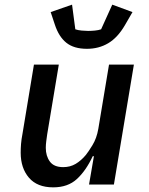

<svg xmlns="http://www.w3.org/2000/svg" viewBox="-20 -794 640 826"><path d="M384 -122H379Q350 -60 311 -24Q272 12 209 12Q140 12 104.5 -29.5Q69 -71 69 -137Q69 -155 70.5 -174.5Q72 -194 77 -220L126 -516H233L183 -216Q181 -202 179 -186.5Q177 -171 177 -158Q177 -123 194.5 -99Q212 -75 252 -75Q282 -75 305.5 -89Q329 -103 349 -127Q359 -139 377.5 -169Q396 -199 403 -240L449 -516H556L470 0H363ZM354 -584Q298 -584 265.5 -610Q233 -636 216 -688L198 -742L290 -774L304 -668Q315 -664 331.5 -662.5Q348 -661 359 -661Q373 -661 388.5 -662.5Q404 -664 415 -668L463 -774L550 -742L517 -685Q486 -632 445.5 -608Q405 -584 354 -584Z"/></svg>

Font: IBM Plex Mono Medium
Style: Italic
Weight: 500
Italic angle: -9°
Monospace: yes
Designer: Mike Abbink, Paul van der Laan, Pieter van Rosmalen
Foundry: Bold Monday
Version: Version 2.3